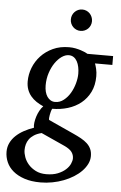

<svg xmlns="http://www.w3.org/2000/svg" viewBox="-92 -740 638 1012"><g transform="rotate(5 227.0 -234.5)"><path d="M320.8 87.9Q320.8 69.8 310.1 54.7Q299.3 39.6 270 25.9L145 -30.8Q121.1 -24.9 105.2 -14.6Q89.4 -4.4 80.1 8.5Q70.8 21.5 66.9 36.1Q63 50.8 63 65.9Q63 83 70.3 103.5Q77.6 124 93 141.6Q108.4 159.2 131.8 171.1Q155.3 183.1 187 183.1Q223.1 183.1 248.5 172.9Q273.9 162.6 290 147.9Q306.2 133.3 313.5 116.9Q320.8 100.6 320.8 87.9ZM310.1 -358.9Q310.1 -377.4 306.6 -394.3Q303.2 -411.1 296.1 -424.1Q289.1 -437 278.1 -444.6Q267.1 -452.1 252 -452.1Q233.9 -452.1 214.8 -439Q195.8 -425.8 179.9 -402.8Q164.1 -379.9 154.1 -349.1Q144 -318.4 144 -283.2Q144 -265.1 147.9 -249.8Q151.9 -234.4 159.4 -223.4Q167 -212.4 177.5 -206.3Q188 -200.2 201.2 -200.2Q226.1 -200.2 246.3 -216.1Q266.6 -231.9 280.8 -255.9Q294.9 -279.8 302.5 -307.6Q310.1 -335.4 310.1 -358.9ZM393.1 -420.9Q397.5 -409.7 401.6 -392.1Q405.8 -374.5 405.8 -354Q405.8 -306.2 388.2 -270.5Q370.6 -234.9 340.8 -210.9Q311 -187 271.7 -175Q232.4 -163.1 189 -163.1Q185.5 -155.8 183.1 -147Q180.7 -138.2 179.2 -129.6Q177.7 -121.1 177.2 -114Q176.8 -106.9 178.2 -103L312 -42Q335 -31.7 353.8 -21.2Q372.6 -10.7 386 1.7Q399.4 14.2 406.7 30Q414.1 45.9 414.1 67.9Q414.1 89.4 404.1 109.6Q394 129.9 376.7 147.7Q359.4 165.5 335.2 180.7Q311 195.8 283 206.5Q254.9 217.3 223.9 223.1Q192.9 229 161.1 229Q111.8 229 75.7 216.8Q39.6 204.6 15.9 184.6Q-7.8 164.6 -19.3 138.2Q-30.8 111.8 -30.8 83Q-30.8 57.6 -20.3 36.1Q-9.8 14.6 8.3 -2.4Q26.4 -19.5 50.5 -32.7Q74.7 -45.9 102.1 -55.2Q99.6 -66.9 101.8 -82.8Q104 -98.6 109.1 -115Q114.3 -131.3 122.6 -146.5Q130.9 -161.6 141.1 -171.9Q121.1 -180.7 104 -192.1Q86.9 -203.6 74.5 -218.5Q62 -233.4 54.9 -252.7Q47.9 -272 47.9 -295.9Q47.9 -332.5 61.5 -367.9Q75.2 -403.3 101.3 -431.4Q127.4 -459.5 164.8 -476.8Q202.1 -494.1 250 -494.1Q268.1 -494.1 283.9 -491Q299.8 -487.8 312.7 -483.6Q325.7 -479.5 335.2 -475.1Q344.7 -470.7 349.1 -467.8H484.9V-420.9ZM357.9 -641.1Q357.9 -629.4 353.5 -619.1Q349.1 -608.9 341.6 -601.3Q334 -593.8 323.7 -589.4Q313.5 -585 301.8 -585Q290 -585 280 -589.4Q270 -593.8 262.5 -601.3Q254.9 -608.9 250.5 -619.1Q246.1 -629.4 246.1 -641.1Q246.1 -652.8 250.2 -663.1Q254.4 -673.3 262 -681.2Q269.5 -689 279.8 -693.6Q290 -698.2 301.8 -698.2Q313.5 -698.2 323.7 -693.8Q334 -689.5 341.6 -681.6Q349.1 -673.8 353.5 -663.3Q357.9 -652.8 357.9 -641.1Z"/></g></svg>

Font: Charis SIL
Style: Italic
Weight: 400
Italic angle: -11°
Foundry: SIL International
Version: Version 4.112